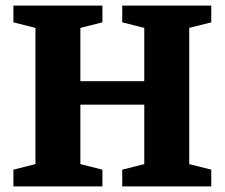

<svg xmlns="http://www.w3.org/2000/svg" viewBox="-20 -668 805 688"><path d="M28 0V-60L107 -80V-568L28 -588V-648H347V-588L268 -568V-377H497V-568L418 -588V-648H737V-588L658 -568V-80L737 -60V0H418V-60L497 -80V-293H268V-80L347 -60V0Z"/></svg>

Font: Faustina ExtraBold
Style: Regular
Weight: 800
Designer: Alfonso Garcia
Foundry: http://www.omnibus-type.com
Version: Version 1.200